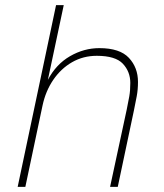

<svg xmlns="http://www.w3.org/2000/svg" viewBox="-20 -730 640 750"><path d="M49 0 199 -710H229L167 -418Q199 -479 253.5 -510.5Q308 -542 368 -542Q448 -542 483.5 -504Q519 -466 519 -410Q519 -380 514 -353.5Q509 -327 503 -298L440 0H410L475 -302Q481 -331 485 -353.5Q489 -376 489 -406Q489 -450 460 -481Q431 -512 358 -512Q305 -512 261.5 -487Q218 -462 188 -418Q158 -374 146 -317L79 0Z"/></svg>

Font: Geist Mono Thin
Style: Italic
Weight: 100
Italic angle: -12°
Monospace: yes
Designer: Basement.studio, Andrés Briganti, Mateo Zaragoza
Foundry: Basement.studio, Vercel, Andrés Briganti, Guido Ferreyra, Mateo Zaragoza
Version: Version 1.500; ttfautohint (v1.8.4.7-5d5b)